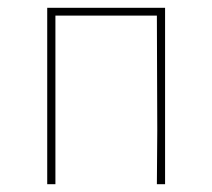

<svg xmlns="http://www.w3.org/2000/svg" viewBox="-20 -472 544 492"><path d="M101 0V-452H403V0H382L383 -138L382 -432H122V0Z"/></svg>

Font: Alegreya Sans SC Thin
Style: Regular
Weight: 100
Designer: Juan Pablo del Peral
Foundry: Huerta Tipografica
Version: Version 2.007